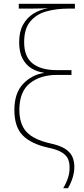

<svg xmlns="http://www.w3.org/2000/svg" viewBox="-20 -780 437 1002"><path d="M310 202Q326 175 335 147.5Q344 120 343 91Q343 70 335.5 51Q328 32 304.5 16.5Q281 1 233 -9Q142 -29 98.5 -73.5Q55 -118 55 -206Q55 -293 99.5 -341Q144 -389 208 -399V-401Q175 -405 145.5 -422.5Q116 -440 98 -473.5Q80 -507 80 -560Q80 -615 100.5 -651.5Q121 -688 155 -709Q189 -730 231 -737Q208 -736 195 -736Q182 -736 169 -735.5Q156 -735 136 -735H78V-760H371V-735H334Q274 -735 222 -720.5Q170 -706 138 -668Q106 -630 106 -560Q106 -484 150 -449Q194 -414 277 -414H353V-389H277Q191 -389 136.5 -346Q82 -303 81 -209Q81 -131 119 -91Q157 -51 241 -32Q293 -21 320.5 -3Q348 15 358 39Q368 63 368 91Q368 144 335 202Z"/></svg>

Font: Noto Sans SemiCondensed Thin
Style: Regular
Weight: 100
Width: 4
Designer: Monotype Design Team
Foundry: Monotype Imaging Inc.
Version: Version 2.013; ttfautohint (v1.8.4.7-5d5b)